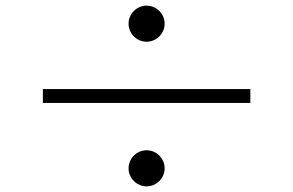

<svg xmlns="http://www.w3.org/2000/svg" viewBox="-20 -714 1040 681"><path d="M436 -630C436 -595 465 -566 500 -566C535 -566 564 -595 564 -630C564 -665 535 -694 500 -694C465 -694 436 -665 436 -630ZM132 -398V-349H868V-398ZM436 -117C436 -82 465 -53 500 -53C535 -53 564 -82 564 -117C564 -152 535 -181 500 -181C465 -181 436 -152 436 -117Z"/></svg>

Font: Genne Gothic Light
Style: Regular
Weight: 300
Designer: Ryoko NISHIZUKA (kana & ideographs); Paul D. Hunt (Latin, Greek & Cyrillic); Wenlong ZHANG (bopomofo); Sandoll Communica
Foundry: Adobe Systems Incorporated
Version: Version 1.004;PS 1.004;hotconv 16.6.51;makeotf.lib2.5.65220